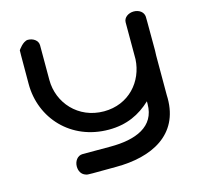

<svg xmlns="http://www.w3.org/2000/svg" viewBox="-98 -695 896 865"><g transform="rotate(-15 350.5 -262.5)"><path d="M645 -396.5C645 -541.5 644.4 -553 644.3 -554C642.8 -575.6 622.6 -590.6 597.3 -590.6C573.1 -590.6 549.9 -575.4 549.9 -552.6V-380.6C544.4 -277.7 468.7 -190.5 352.6 -190.5C232.7 -190.5 150.8 -284 150.8 -390.6C150.8 -502.1 150.8 -552.6 150.8 -552.6C150.8 -575.4 128 -590.6 103.8 -590.6C80.7 -590.6 56.8 -554.5 56.8 -554.5C56.6 -552.8 56 -542.9 56 -397.4C56 -236.7 176.5 -105.1 352.6 -105.1C436.9 -105.1 498.2 -135.4 550.3 -184.2L550.3 -172C550.3 -65.4 456.7 -29.5 339.5 -29.5C221.1 -29.5 208.9 -29.5 208.9 -29.5C185 -29.5 169.2 -6.7 169.2 17.6C169.2 38.3 178.4 56.8 199 63.2C207.7 67.6 226.8 65.3 339.5 65.3C508.5 65.3 644.9 -3.2 644.4 -173.1C644.4 -174 644 -187.4 644 -187.4C644.2 -189.7 644.1 -217.8 644.1 -373.5C644.7 -381.2 645 -388.6 645 -396.5Z"/></g></svg>

Font: Hi.
Style: Black
Weight: 400
Designer: Mew Too, Robert Jablonski
Foundry: Cannot Into Space Fonts
Version: Version 1.996